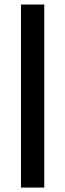

<svg xmlns="http://www.w3.org/2000/svg" viewBox="-20 -761 293 862"><path d="M74.2 -740.7H178.7V81.1H74.2Z"/></svg>

Font: Basic
Style: Regular
Weight: 400
Designer: Magnus Gaarde
Foundry: Magnus Gaarde
Version: Version 1.003; ttfautohint (v1.1) -l 6 -r 16 -G 0 -x 16 -D l